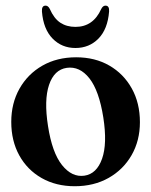

<svg xmlns="http://www.w3.org/2000/svg" viewBox="-20 -652 537 682"><path d="M250.5 -448.5Q317.5 -448.5 368.2 -419.2Q419 -390 448 -338Q477 -286 477 -218Q477 -152.5 447.5 -101Q418 -49.5 365.8 -20Q313.5 9.5 245.5 9.5Q179 9.5 128 -19.5Q77 -48.5 48.5 -100Q20 -151.5 20 -219Q20 -285 49.2 -337Q78.5 -389 130.5 -418.8Q182.5 -448.5 250.5 -448.5ZM280 -28Q323.5 -34.5 342.5 -88Q361.5 -141.5 347 -234.5Q332 -330 297.5 -373.8Q263 -417.5 217 -411Q172.5 -404.5 154.2 -350.5Q136 -296.5 150.5 -204.5Q165 -110 200.2 -65.8Q235.5 -21.5 280 -28ZM248 -556.5Q311 -556.5 339.5 -620Q345.5 -632 354.5 -632Q369 -632 367.5 -611Q362.5 -548.5 329.8 -515Q297 -481.5 248 -481.5Q199.5 -481.5 166.8 -515Q134 -548.5 129 -611Q127.5 -632 142 -632Q151 -632 157 -620Q172 -586 194.5 -571.2Q217 -556.5 248 -556.5Z"/></svg>

Font: Fraunces 144pt S050 SemiBold
Style: Regular
Weight: 600
Version: Version 1.000; ttfautohint (v1.8.3)